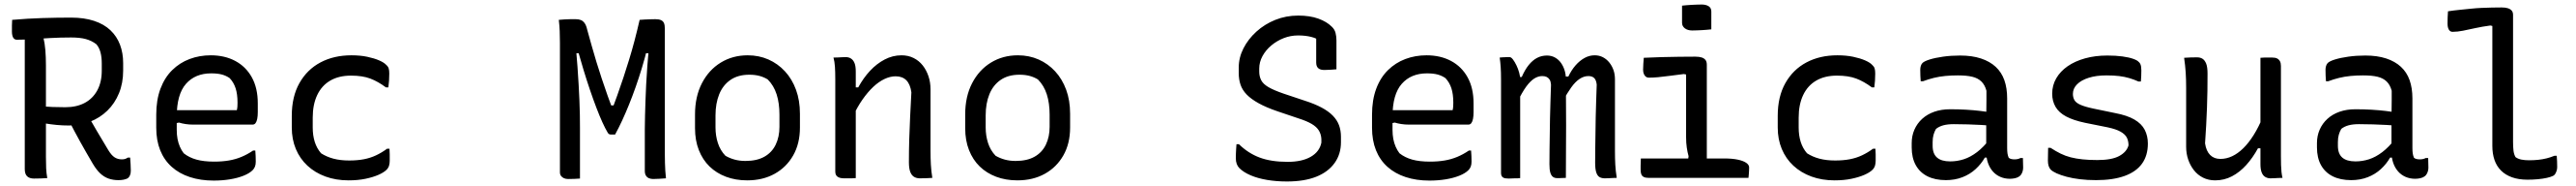

<svg xmlns="http://www.w3.org/2000/svg" viewBox="-20 -788 11440 824"><path d="M359 -296Q385 -251 409.5 -209Q434 -167 461 -123Q475 -100 489 -91Q503 -82 521 -82Q530 -82 536 -84Q542 -86 548 -90H558Q559 -74 560 -61Q561 -48 561 -32Q561 -19 557 -10.5Q553 -2 547 2Q539 6 529 8Q519 10 506 10Q482 10 462 3Q442 -4 425 -20Q408 -36 392 -63Q363 -112 336.5 -159.5Q310 -207 285 -256ZM34 -700Q103 -706 168 -708Q233 -710 296 -710Q354 -710 398 -695.5Q442 -681 470.5 -654Q499 -627 513 -590Q527 -553 527 -509V-475Q527 -420 508.5 -375Q490 -330 457 -298Q424 -266 380.5 -249Q337 -232 287 -232Q258 -232 232 -234.5Q206 -237 182 -241L163 -236V-317Q189 -315 214 -314Q239 -313 270 -313Q320 -313 356 -332Q392 -351 412 -387.5Q432 -424 432 -475V-507Q432 -534 426.5 -555.5Q421 -577 408 -592Q387 -608 361 -615Q335 -622 296 -622Q247 -622 203 -619.5Q159 -617 121.5 -614.5Q84 -612 55 -612Q44 -612 38.5 -621.5Q33 -631 33 -649Q33 -663 33 -675Q33 -687 34 -700ZM190 1Q175 2 161 2.5Q147 3 131 3Q111 3 100.5 -7Q90 -17 90 -39Q90 -116 90 -192Q90 -268 90 -344Q90 -420 90 -496Q90 -572 90 -649H185L172 -625Q179 -597 181.5 -565.5Q184 -534 184 -499Q184 -433 184 -366Q184 -299 184 -231Q184 -163 184 -93Q184 -64 185 -42.5Q186 -21 190 1Z M916 -543Q978 -543 1025 -518Q1072 -493 1098.5 -445.5Q1125 -398 1125 -330V-291Q1125 -274 1122.5 -261.5Q1120 -249 1115 -242.5Q1110 -236 1102 -236H838Q820 -236 804 -238.5Q788 -241 775 -245L751 -240L745 -300H1032Q1034 -308 1034.5 -316.5Q1035 -325 1035 -333Q1035 -371 1026.5 -397Q1018 -423 1000 -442Q984 -453 965 -458Q946 -463 918 -463Q847 -463 806 -416.5Q765 -370 765 -271V-213Q765 -191 768.5 -172.5Q772 -154 779 -138Q786 -122 796 -109Q820 -90 852.5 -81Q885 -72 931 -72Q967 -72 996.5 -77Q1026 -82 1052.5 -93Q1079 -104 1104 -121H1114Q1115 -109 1115.5 -96.5Q1116 -84 1116 -72Q1116 -59 1112.5 -50Q1109 -41 1102 -34Q1088 -20 1061.5 -9.5Q1035 1 1001 6.5Q967 12 929 12Q871 12 823.5 -3.5Q776 -19 742.5 -49Q709 -79 691.5 -122.5Q674 -166 674 -222V-280Q674 -345 692.5 -394.5Q711 -444 744.5 -477Q778 -510 822 -526.5Q866 -543 916 -543Z M1541 -543Q1580 -543 1611 -536.5Q1642 -530 1664 -520.5Q1686 -511 1696 -500Q1704 -493 1706.5 -484.5Q1709 -476 1709 -462Q1709 -446 1708 -431Q1707 -416 1705 -401H1694Q1659 -427 1624.5 -440Q1590 -453 1539 -453Q1485 -453 1447 -431Q1409 -409 1389 -367Q1369 -325 1369 -267V-223Q1369 -188 1378 -159.5Q1387 -131 1406 -109Q1431 -93 1461.5 -85Q1492 -77 1531 -77Q1567 -77 1596 -82.5Q1625 -88 1650.5 -100Q1676 -112 1699 -129H1710Q1711 -117 1711 -104Q1711 -91 1711 -76Q1711 -64 1708 -54Q1705 -44 1697 -36Q1685 -24 1661 -13.5Q1637 -3 1603.5 4Q1570 11 1528 11Q1472 11 1425.5 -6Q1379 -23 1345.5 -54Q1312 -85 1294 -128Q1276 -171 1276 -223V-275Q1276 -360 1310 -420Q1344 -480 1403.5 -511.5Q1463 -543 1541 -543Z M2556 3Q2544 4 2530.5 4.5Q2517 5 2503 5Q2493 5 2485 1.5Q2477 -2 2472 -8.5Q2467 -15 2467 -25Q2467 -97 2467 -168.5Q2467 -240 2467 -312Q2467 -384 2467 -455.5Q2467 -527 2467 -599Q2467 -625 2466 -650Q2465 -675 2462 -700Q2474 -701 2487.5 -702Q2501 -703 2513.5 -703Q2526 -703 2537 -703Q2551 -703 2560.5 -699Q2570 -695 2577 -685Q2584 -675 2588 -657Q2598 -621 2608 -585.5Q2618 -550 2629 -514Q2640 -478 2652.5 -440.5Q2665 -403 2679 -363.5Q2693 -324 2710 -282L2677 -321H2725L2691 -282Q2707 -325 2721.5 -365Q2736 -405 2749 -444.5Q2762 -484 2774.5 -524.5Q2787 -565 2798.5 -608.5Q2810 -652 2821 -700Q2831 -701 2843.5 -701.5Q2856 -702 2867.5 -702.5Q2879 -703 2891 -703Q2906 -703 2915.5 -699Q2925 -695 2929 -686Q2933 -677 2933 -660Q2933 -630 2933 -590Q2933 -550 2933 -503Q2933 -456 2933 -405.5Q2933 -355 2933 -303Q2933 -251 2933 -200Q2933 -149 2933 -101Q2933 -84 2933.5 -66.5Q2934 -49 2935 -32Q2936 -15 2938 2Q2923 3 2909 4Q2895 5 2881 5Q2871 5 2862.5 1.5Q2854 -2 2849 -10Q2844 -18 2844 -31Q2844 -53 2844 -74.5Q2844 -96 2844 -118Q2844 -140 2844 -161Q2844 -189 2844 -217.5Q2844 -246 2845 -277.5Q2846 -309 2847 -342.5Q2848 -376 2850 -413.5Q2852 -451 2855 -492.5Q2858 -534 2863 -580L2878 -552H2831L2857 -582Q2845 -533 2831.5 -488.5Q2818 -444 2803.5 -403Q2789 -362 2774 -325Q2759 -288 2743.5 -254.5Q2728 -221 2712 -192Q2708 -192 2703.5 -192Q2699 -192 2694 -192Q2689 -192 2686 -193.5Q2683 -195 2680 -199Q2668 -219 2655.5 -246.5Q2643 -274 2629 -310.5Q2615 -347 2600.5 -389.5Q2586 -432 2571.5 -479.5Q2557 -527 2543 -577L2573 -552H2523L2538 -578Q2542 -533 2545 -492Q2548 -451 2550 -414.5Q2552 -378 2553.5 -344.5Q2555 -311 2555.5 -280.5Q2556 -250 2556 -221Q2556 -192 2556 -164Q2556 -123 2556 -81Q2556 -39 2556 3Z M3301 -543Q3351 -543 3393 -524.5Q3435 -506 3466.5 -472Q3498 -438 3515.5 -390.5Q3533 -343 3533 -284V-223Q3533 -152 3503 -99.5Q3473 -47 3420.5 -18Q3368 11 3299 11Q3247 11 3204.5 -5Q3162 -21 3131.5 -50.5Q3101 -80 3084 -123Q3067 -166 3067 -220V-281Q3067 -360 3097.5 -419Q3128 -478 3181 -510.5Q3234 -543 3301 -543ZM3308 -457Q3258 -457 3224.5 -434Q3191 -411 3174.5 -370.5Q3158 -330 3158 -277V-223Q3158 -187 3168.5 -154.5Q3179 -122 3202 -98Q3221 -87 3243 -81Q3265 -75 3291 -75Q3342 -75 3375.5 -94Q3409 -113 3425.5 -147.5Q3442 -182 3442 -226V-280Q3442 -331 3429.5 -370Q3417 -409 3390 -436Q3374 -446 3354 -451.5Q3334 -457 3308 -457Z M4121 0Q4106 1 4093 1.5Q4080 2 4065 2Q4051 2 4040 -4.5Q4029 -11 4023 -26.5Q4017 -42 4017 -70Q4017 -122 4018.5 -171.5Q4020 -221 4022.5 -272Q4025 -323 4028 -379Q4023 -415 4005.5 -432.5Q3988 -450 3958 -450Q3934 -450 3908.5 -438Q3883 -426 3858.5 -403Q3834 -380 3810.5 -346.5Q3787 -313 3767 -269L3766 -401H3792Q3815 -443 3844.5 -474.5Q3874 -506 3909.5 -524.5Q3945 -543 3984 -543Q4014 -543 4038 -531Q4062 -519 4078.5 -498Q4095 -477 4104 -450Q4113 -423 4113 -393Q4113 -348 4113 -302.5Q4113 -257 4113 -212Q4113 -167 4113 -121Q4113 -88 4114.5 -59.5Q4116 -31 4121 0ZM3781 1Q3772 2 3763.5 2Q3755 2 3746.5 2Q3738 2 3729 2Q3719 2 3711.5 0Q3704 -2 3699 -6Q3694 -10 3692 -15.5Q3690 -21 3690 -29Q3690 -82 3690 -133Q3690 -184 3690 -234.5Q3690 -285 3690 -335.5Q3690 -386 3690 -437Q3690 -469 3688.5 -492Q3687 -515 3682 -533Q3693 -533 3702 -533.5Q3711 -534 3719.5 -534.5Q3728 -535 3737 -535Q3750 -535 3760 -528.5Q3770 -522 3775.5 -508.5Q3781 -495 3781 -471Q3781 -392 3781 -312.5Q3781 -233 3781 -154.5Q3781 -76 3781 1Z M4501 -543Q4551 -543 4593 -524.5Q4635 -506 4666.5 -472Q4698 -438 4715.5 -390.5Q4733 -343 4733 -284V-223Q4733 -152 4703 -99.5Q4673 -47 4620.5 -18Q4568 11 4499 11Q4447 11 4404.5 -5Q4362 -21 4331.5 -50.5Q4301 -80 4284 -123Q4267 -166 4267 -220V-281Q4267 -360 4297.5 -419Q4328 -478 4381 -510.5Q4434 -543 4501 -543ZM4508 -457Q4458 -457 4424.5 -434Q4391 -411 4374.5 -370.5Q4358 -330 4358 -277V-223Q4358 -187 4368.5 -154.5Q4379 -122 4402 -98Q4421 -87 4443 -81Q4465 -75 4491 -75Q4542 -75 4575.5 -94Q4609 -113 4625.5 -147.5Q4642 -182 4642 -226V-280Q4642 -331 4629.5 -370Q4617 -409 4590 -436Q4574 -446 4554 -451.5Q4534 -457 4508 -457Z M5746 -719Q5798 -719 5835.5 -705.5Q5873 -692 5895 -670Q5908 -658 5912 -642Q5916 -626 5916 -609Q5916 -589 5916 -567Q5916 -545 5916 -523.5Q5916 -502 5916 -481Q5903 -480 5889.5 -479Q5876 -478 5862 -478Q5844 -478 5835 -486Q5826 -494 5826 -511Q5826 -535 5826 -553Q5826 -571 5826 -585.5Q5826 -600 5826 -614Q5826 -628 5824 -644L5849 -603Q5830 -618 5804 -624.5Q5778 -631 5746 -631Q5712 -631 5681.5 -619Q5651 -607 5626.5 -586.5Q5602 -566 5587.5 -539.5Q5573 -513 5573 -484V-471Q5573 -450 5581.5 -433Q5590 -416 5614 -402Q5638 -388 5682 -373L5775 -342Q5819 -328 5850 -311.5Q5881 -295 5900 -275.5Q5919 -256 5927.5 -233Q5936 -210 5936 -182V-158Q5936 -105 5907.5 -65.5Q5879 -26 5826 -5Q5773 16 5696 16Q5649 16 5607.5 9Q5566 2 5534.5 -11.5Q5503 -25 5485 -43Q5477 -51 5473 -62Q5469 -73 5469 -88Q5469 -99 5469.5 -109Q5470 -119 5470.5 -129Q5471 -139 5472 -149H5483Q5524 -109 5575 -90Q5626 -71 5699 -71Q5763 -71 5802 -93.5Q5841 -116 5849 -156V-172Q5848 -193 5838 -209.5Q5828 -226 5806 -239Q5784 -252 5746 -264L5654 -295Q5604 -312 5570.5 -330.5Q5537 -349 5517.5 -369Q5498 -389 5490 -412.5Q5482 -436 5482 -464V-489Q5482 -533 5503 -574Q5524 -615 5560.5 -648Q5597 -681 5644.5 -700Q5692 -719 5746 -719Z M6316 -543Q6378 -543 6425 -518Q6472 -493 6498.5 -445.5Q6525 -398 6525 -330V-291Q6525 -274 6522.5 -261.5Q6520 -249 6515 -242.5Q6510 -236 6502 -236H6238Q6220 -236 6204 -238.5Q6188 -241 6175 -245L6151 -240L6145 -300H6432Q6434 -308 6434.5 -316.5Q6435 -325 6435 -333Q6435 -371 6426.5 -397Q6418 -423 6400 -442Q6384 -453 6365 -458Q6346 -463 6318 -463Q6247 -463 6206 -416.5Q6165 -370 6165 -271V-213Q6165 -191 6168.5 -172.5Q6172 -154 6179 -138Q6186 -122 6196 -109Q6220 -90 6252.5 -81Q6285 -72 6331 -72Q6367 -72 6396.5 -77Q6426 -82 6452.5 -93Q6479 -104 6504 -121H6514Q6515 -109 6515.5 -96.5Q6516 -84 6516 -72Q6516 -59 6512.5 -50Q6509 -41 6502 -34Q6488 -20 6461.5 -9.5Q6435 1 6401 6.5Q6367 12 6329 12Q6271 12 6223.5 -3.5Q6176 -19 6142.5 -49Q6109 -79 6091.5 -122.5Q6074 -166 6074 -222V-280Q6074 -345 6092.5 -394.5Q6111 -444 6144.5 -477Q6178 -510 6222 -526.5Q6266 -543 6316 -543Z M7161 0Q7153 0 7144 0.5Q7135 1 7126 1.5Q7117 2 7108 2Q7094 2 7084.5 -3.5Q7075 -9 7070 -24Q7065 -39 7065 -67Q7065 -100 7065.5 -133.5Q7066 -167 7066.5 -200.5Q7067 -234 7067.5 -269Q7068 -304 7069.5 -340Q7071 -376 7072 -413Q7070 -433 7061 -442Q7052 -451 7035 -451Q7015 -451 6996 -438.5Q6977 -426 6959 -401Q6941 -376 6922 -341L6917 -449H6946Q6960 -478 6978 -498.5Q6996 -519 7017.5 -531Q7039 -543 7063 -543Q7083 -543 7099.5 -534.5Q7116 -526 7128 -511Q7140 -496 7146.5 -477.5Q7153 -459 7153 -437Q7153 -397 7153 -357.5Q7153 -318 7153 -278.5Q7153 -239 7153 -199Q7153 -159 7153 -119Q7153 -86 7154.5 -58.5Q7156 -31 7161 0ZM6935 0Q6929 0 6922 0.5Q6915 1 6908.5 1Q6902 1 6895 1Q6885 1 6877.5 -4.5Q6870 -10 6866 -23Q6862 -36 6862 -60Q6862 -94 6862.5 -127.5Q6863 -161 6863.5 -195Q6864 -229 6864.5 -264Q6865 -299 6866.5 -336.5Q6868 -374 6869 -413Q6868 -427 6863 -435Q6858 -443 6850 -447Q6842 -451 6830 -451Q6812 -451 6794.5 -440Q6777 -429 6759 -404.5Q6741 -380 6720 -337L6712 -447H6739Q6753 -479 6770 -500Q6787 -521 6807 -531.5Q6827 -542 6851 -542Q6871 -542 6887 -533Q6903 -524 6913.5 -509Q6924 -494 6929.5 -476Q6935 -458 6935 -439Q6935 -390 6935.5 -338.5Q6936 -287 6936 -232.5Q6936 -178 6935.5 -120Q6935 -62 6935 0ZM6732 1Q6726 2 6719.5 2Q6713 2 6707 2Q6701 2 6694.5 2.5Q6688 3 6681 3Q6673 3 6666.5 2Q6660 1 6655.5 -2Q6651 -5 6649 -10Q6647 -15 6647 -22Q6647 -92 6647 -160.5Q6647 -229 6647 -298Q6647 -367 6647 -436Q6647 -468 6645.5 -490.5Q6644 -513 6641 -533Q6646 -534 6652 -534Q6658 -534 6663 -534.5Q6668 -535 6673.5 -535Q6679 -535 6685 -535Q6692 -535 6700 -524.5Q6708 -514 6715.5 -498.5Q6723 -483 6727.5 -466.5Q6732 -450 6732 -437Q6732 -371 6732 -298.5Q6732 -226 6732 -150.5Q6732 -75 6732 1Z M7476 -68 7480 -96Q7475 -114 7472 -134.5Q7469 -155 7469 -180Q7469 -208 7469 -235.5Q7469 -263 7469 -291Q7469 -319 7469 -347Q7469 -375 7469 -402.5Q7469 -430 7469 -458L7459 -460Q7425 -456 7396 -452Q7367 -448 7344.5 -446Q7322 -444 7303 -444Q7296 -444 7290.5 -448Q7285 -452 7281.5 -460Q7278 -468 7278 -479Q7278 -492 7279 -505.5Q7280 -519 7281 -532Q7320 -534 7359.5 -535Q7399 -536 7437 -536.5Q7475 -537 7510 -537Q7527 -537 7538 -533.5Q7549 -530 7555 -522.5Q7561 -515 7561 -501Q7561 -457 7561 -412.5Q7561 -368 7561 -324Q7561 -280 7561 -236Q7561 -192 7561 -149Q7561 -106 7561 -63ZM7268 -86H7638Q7673 -86 7697.5 -81Q7722 -76 7735.5 -67Q7749 -58 7749 -46Q7749 -38 7748.5 -30.5Q7748 -23 7747.5 -15.5Q7747 -8 7746 0H7303Q7289 0 7281 -4Q7273 -8 7270 -16Q7267 -24 7267 -36Q7267 -46 7267 -54Q7267 -62 7267.5 -70Q7268 -78 7268 -86ZM7451 -763Q7461 -764 7471.5 -765Q7482 -766 7493.5 -766.5Q7505 -767 7516 -767.5Q7527 -768 7538 -768Q7557 -768 7569 -760.5Q7581 -753 7581 -737V-658Q7571 -657 7560.5 -656Q7550 -655 7539.5 -654.5Q7529 -654 7518 -653.5Q7507 -653 7496 -653Q7476 -653 7463.5 -662.5Q7451 -672 7451 -687Z M8141 -543Q8180 -543 8211 -536.5Q8242 -530 8264 -520.5Q8286 -511 8296 -500Q8304 -493 8306.5 -484.5Q8309 -476 8309 -462Q8309 -446 8308 -431Q8307 -416 8305 -401H8294Q8259 -427 8224.5 -440Q8190 -453 8139 -453Q8085 -453 8047 -431Q8009 -409 7989 -367Q7969 -325 7969 -267V-223Q7969 -188 7978 -159.5Q7987 -131 8006 -109Q8031 -93 8061.5 -85Q8092 -77 8131 -77Q8167 -77 8196 -82.5Q8225 -88 8250.5 -100Q8276 -112 8299 -129H8310Q8311 -117 8311 -104Q8311 -91 8311 -76Q8311 -64 8308 -54Q8305 -44 8297 -36Q8285 -24 8261 -13.5Q8237 -3 8203.5 4Q8170 11 8128 11Q8072 11 8025.5 -6Q7979 -23 7945.5 -54Q7912 -85 7894 -128Q7876 -171 7876 -223V-275Q7876 -360 7910 -420Q7944 -480 8003.5 -511.5Q8063 -543 8141 -543Z M8895 -352Q8895 -325 8895 -297.5Q8895 -270 8895 -242.5Q8895 -215 8895 -187.5Q8895 -160 8895 -132Q8895 -118 8896.5 -108Q8898 -98 8902 -89Q8907 -85 8913.5 -83.5Q8920 -82 8928 -82Q8935 -82 8942 -83.5Q8949 -85 8954 -88H8965Q8965 -77 8965.5 -67Q8966 -57 8966 -46Q8966 -33 8961 -22Q8956 -11 8948 -6Q8941 -1 8930 1.5Q8919 4 8907 4Q8884 4 8864.5 -4.5Q8845 -13 8831 -29Q8817 -45 8809.5 -67Q8802 -89 8802 -117Q8802 -149 8802 -184.5Q8802 -220 8802 -249Q8802 -277 8802.5 -300Q8803 -323 8803 -344Q8803 -365 8803 -386Q8796 -412 8780.5 -427Q8765 -442 8740 -448Q8715 -454 8676 -454Q8647 -454 8620.5 -451.5Q8594 -449 8569.5 -443Q8545 -437 8521 -428H8511Q8510 -440 8509.5 -453Q8509 -466 8509 -479Q8509 -488 8511.5 -496Q8514 -504 8519 -509Q8527 -517 8551 -524.5Q8575 -532 8610.5 -537Q8646 -542 8686 -542Q8739 -542 8778.5 -529Q8818 -516 8844 -492Q8870 -468 8882.5 -433Q8895 -398 8895 -352ZM8564 -142Q8564 -107 8583.5 -90Q8603 -73 8642 -73Q8673 -73 8702.5 -82.5Q8732 -92 8761 -114Q8790 -136 8819 -173L8821 -90H8796Q8780 -62 8755 -39Q8730 -16 8696.5 -3Q8663 10 8623 10Q8575 10 8541 -7Q8507 -24 8489 -56.5Q8471 -89 8471 -135V-154Q8471 -186 8483 -213.5Q8495 -241 8517.5 -261.5Q8540 -282 8571.5 -293Q8603 -304 8642 -304Q8679 -304 8713 -302Q8747 -300 8776 -296.5Q8805 -293 8826 -289Q8833 -287 8836.5 -278Q8840 -269 8841.5 -256Q8843 -243 8843 -229Q8810 -233 8780 -234.5Q8750 -236 8720.5 -237Q8691 -238 8658 -238Q8631 -238 8612 -233Q8593 -228 8579 -217Q8572 -205 8568 -191Q8564 -177 8564 -158Z M9296 -79Q9360 -79 9393 -97Q9426 -115 9434 -144Q9434 -164 9426.5 -178.5Q9419 -193 9399 -204.5Q9379 -216 9341 -224L9241 -244Q9189 -255 9157 -272Q9125 -289 9110 -314.5Q9095 -340 9095 -373Q9095 -410 9113 -441Q9131 -472 9163.5 -494.5Q9196 -517 9241 -529.5Q9286 -542 9340 -542Q9378 -542 9407 -538Q9436 -534 9454.5 -527.5Q9473 -521 9479 -514Q9484 -510 9486.5 -504.5Q9489 -499 9490 -492Q9491 -485 9491 -476Q9491 -463 9490.5 -451Q9490 -439 9489 -427H9478Q9458 -436 9437.5 -442Q9417 -448 9393 -451Q9369 -454 9336 -454Q9291 -454 9257.5 -443.5Q9224 -433 9205.5 -414.5Q9187 -396 9187 -372Q9187 -357 9193.5 -345Q9200 -333 9220 -324Q9240 -315 9278 -307L9375 -287Q9428 -277 9460 -258.5Q9492 -240 9506 -213Q9520 -186 9520 -152Q9520 -99 9494 -63Q9468 -27 9416.5 -8.5Q9365 10 9290 10Q9251 10 9218 6Q9185 2 9159 -5Q9133 -12 9115 -20Q9097 -28 9088 -37Q9082 -44 9079 -53.5Q9076 -63 9076 -77Q9076 -93 9076.5 -106.5Q9077 -120 9077 -133H9088Q9111 -118 9132.5 -107.5Q9154 -97 9177.5 -91Q9201 -85 9230 -82Q9259 -79 9296 -79Z M9738 -534Q9753 -534 9763 -527.5Q9773 -521 9779 -506Q9785 -491 9785 -462Q9785 -423 9784.5 -385.5Q9784 -348 9782.5 -310Q9781 -272 9779 -233Q9777 -194 9774 -153Q9779 -119 9796.5 -101.5Q9814 -84 9842 -84Q9869 -84 9894.5 -96Q9920 -108 9944 -131.5Q9968 -155 9990 -190Q10012 -225 10031 -271V-131H10009Q9986 -89 9957 -57Q9928 -25 9893.5 -7Q9859 11 9819 11Q9789 11 9765 -1Q9741 -13 9724.5 -34Q9708 -55 9699 -81.5Q9690 -108 9690 -138Q9690 -182 9690 -225.5Q9690 -269 9690 -313Q9690 -357 9690 -399Q9690 -436 9688 -467Q9686 -498 9681 -532Q9696 -533 9709.5 -533.5Q9723 -534 9738 -534ZM10073 -533Q10086 -533 10094 -529Q10102 -525 10106.5 -517Q10111 -509 10111 -496Q10111 -428 10111 -361Q10111 -294 10111 -228Q10111 -162 10111 -96Q10111 -75 10111.5 -57.5Q10112 -40 10113.5 -26Q10115 -12 10118 0Q10109 0 10099.5 0.5Q10090 1 10081.5 1.5Q10073 2 10064 2Q10052 2 10041.5 -4Q10031 -10 10025.5 -24Q10020 -38 10020 -61Q10020 -141 10020 -220Q10020 -299 10020 -377.5Q10020 -456 10020 -532Q10029 -533 10037.5 -533Q10046 -533 10055 -533Q10064 -533 10073 -533Z M10695 -352Q10695 -325 10695 -297.5Q10695 -270 10695 -242.5Q10695 -215 10695 -187.5Q10695 -160 10695 -132Q10695 -118 10696.5 -108Q10698 -98 10702 -89Q10707 -85 10713.5 -83.5Q10720 -82 10728 -82Q10735 -82 10742 -83.5Q10749 -85 10754 -88H10765Q10765 -77 10765.5 -67Q10766 -57 10766 -46Q10766 -33 10761 -22Q10756 -11 10748 -6Q10741 -1 10730 1.5Q10719 4 10707 4Q10684 4 10664.5 -4.5Q10645 -13 10631 -29Q10617 -45 10609.5 -67Q10602 -89 10602 -117Q10602 -149 10602 -184.5Q10602 -220 10602 -249Q10602 -277 10602.5 -300Q10603 -323 10603 -344Q10603 -365 10603 -386Q10596 -412 10580.5 -427Q10565 -442 10540 -448Q10515 -454 10476 -454Q10447 -454 10420.5 -451.5Q10394 -449 10369.5 -443Q10345 -437 10321 -428H10311Q10310 -440 10309.5 -453Q10309 -466 10309 -479Q10309 -488 10311.5 -496Q10314 -504 10319 -509Q10327 -517 10351 -524.5Q10375 -532 10410.5 -537Q10446 -542 10486 -542Q10539 -542 10578.5 -529Q10618 -516 10644 -492Q10670 -468 10682.5 -433Q10695 -398 10695 -352ZM10364 -142Q10364 -107 10383.5 -90Q10403 -73 10442 -73Q10473 -73 10502.5 -82.5Q10532 -92 10561 -114Q10590 -136 10619 -173L10621 -90H10596Q10580 -62 10555 -39Q10530 -16 10496.5 -3Q10463 10 10423 10Q10375 10 10341 -7Q10307 -24 10289 -56.5Q10271 -89 10271 -135V-154Q10271 -186 10283 -213.5Q10295 -241 10317.5 -261.5Q10340 -282 10371.5 -293Q10403 -304 10442 -304Q10479 -304 10513 -302Q10547 -300 10576 -296.5Q10605 -293 10626 -289Q10633 -287 10636.5 -278Q10640 -269 10641.5 -256Q10643 -243 10643 -229Q10610 -233 10580 -234.5Q10550 -236 10520.5 -237Q10491 -238 10458 -238Q10431 -238 10412 -233Q10393 -228 10379 -217Q10372 -205 10368 -191Q10364 -177 10364 -158Z M10853 -738Q10880 -742 10905.5 -744.5Q10931 -747 10955 -749.5Q10979 -752 11002 -753Q11025 -754 11047.5 -754.5Q11070 -755 11091 -755Q11108 -755 11119 -751.5Q11130 -748 11136 -741Q11142 -734 11142 -722Q11142 -673 11142 -616.5Q11142 -560 11142 -500.5Q11142 -441 11142 -381.5Q11142 -322 11142 -265.5Q11142 -209 11142 -160Q11142 -136 11144 -120Q11146 -104 11153 -92Q11164 -84 11179 -81Q11194 -78 11213 -78Q11234 -78 11253.5 -80Q11273 -82 11291 -86.5Q11309 -91 11326 -98H11336Q11337 -86 11337.5 -73.5Q11338 -61 11338 -48Q11338 -39 11335.5 -31.5Q11333 -24 11329.5 -18Q11326 -12 11320 -9Q11310 -4 11292 0Q11274 4 11252 6Q11230 8 11206 8Q11167 8 11137.5 -2.5Q11108 -13 11088.5 -32.5Q11069 -52 11059.5 -79.5Q11050 -107 11050 -142Q11050 -189 11050 -242Q11050 -295 11050 -351.5Q11050 -408 11050 -464Q11050 -520 11050 -573.5Q11050 -627 11050 -673L11041 -675Q11004 -670 10974.5 -663.5Q10945 -657 10920 -652Q10895 -647 10873 -647Q10863 -647 10857 -656.5Q10851 -666 10851 -684Q10851 -698 10851.5 -711.5Q10852 -725 10853 -738Z"/></svg>

Font: Rec Mono Semicasual
Style: Regular
Weight: 400
Version: Version 1.085; ttfautohint (v1.8.4.7-5d5b)